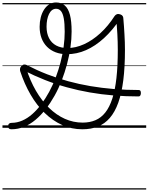

<svg xmlns="http://www.w3.org/2000/svg" viewBox="-20 -1035 1204 1555"><path d="M73 12Q59 12 52.5 6Q46 0 46 -13Q46 -27 53.5 -33.5Q61 -40 73 -40Q118 -40 160.5 -58.5Q203 -77 241.5 -111Q280 -145 314.5 -191Q349 -237 378.5 -291.5Q408 -346 431 -407Q454 -468 470.5 -531Q487 -594 495.5 -657Q504 -720 504 -778Q504 -845 496.5 -886Q489 -927 473.5 -945.5Q458 -964 434 -964Q416 -964 401.5 -953Q387 -942 377 -921.5Q367 -901 362 -875Q357 -849 357 -819Q357 -765 377 -726Q397 -687 435 -666.5Q473 -646 527 -646Q593 -646 661 -677Q729 -708 792.5 -766Q856 -824 908 -905Q915 -915 926 -919.5Q937 -924 953 -919Q968 -914 973.5 -905Q979 -896 979 -884Q982 -854 984 -821.5Q986 -789 988 -756.5Q990 -724 991 -692.5Q992 -661 992 -631Q992 -491 978.5 -385Q965 -279 938 -203.5Q911 -128 869.5 -80Q828 -32 772.5 -10Q717 12 647 12Q560 12 483.5 -22.5Q407 -57 342.5 -119.5Q278 -182 228 -268Q178 -354 144 -457Q141 -467 142 -478Q143 -489 153 -500Q165 -512 176 -512.5Q187 -513 197 -508Q278 -466 361.5 -433.5Q445 -401 533 -377Q621 -353 713 -337.5Q805 -322 902.5 -314Q1000 -306 1103 -306Q1112 -306 1116.5 -300.5Q1121 -295 1121 -281Q1121 -270 1116.5 -262Q1112 -254 1103 -254Q999 -254 900 -262Q801 -270 706.5 -286.5Q612 -303 521.5 -328Q431 -353 344.5 -387Q258 -421 174 -464L192 -482Q224 -381 271 -300Q318 -219 377.5 -161Q437 -103 505.5 -72.5Q574 -42 649 -42Q707 -42 753 -61.5Q799 -81 833 -124Q867 -167 889.5 -236Q912 -305 923 -403Q934 -501 934 -631Q934 -694 930.5 -758.5Q927 -823 922 -886L954 -883Q892 -790 822 -726Q752 -662 677 -629Q602 -596 521 -596Q471 -596 430.5 -611.5Q390 -627 361 -656Q332 -685 316.5 -726Q301 -767 301 -818Q301 -858 310 -893.5Q319 -929 336.5 -956.5Q354 -984 378.5 -999.5Q403 -1015 434 -1015Q477 -1015 505 -990.5Q533 -966 546.5 -914.5Q560 -863 560 -780Q560 -718 550.5 -651Q541 -584 523 -516.5Q505 -449 480 -384Q455 -319 422 -260Q389 -201 350.5 -151.5Q312 -102 268 -65Q224 -28 175 -8Q126 12 73 12ZM0 490H1164V500H0ZM0 -20H1164V0H0ZM0 -505H1164V-500H0ZM0 -1010H1164V-1000H0Z"/></svg>

Font: Playwrite PE Guides
Style: Regular
Weight: 400
Designer: Veronika Burian, José Scaglione
Foundry: TypeTogether
Version: Version 1.003